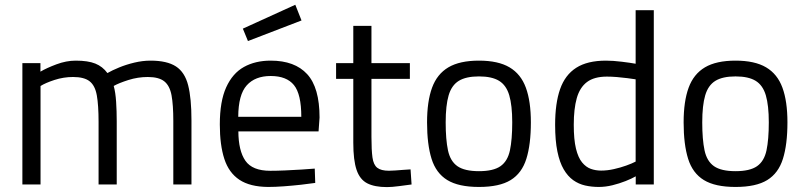

<svg xmlns="http://www.w3.org/2000/svg" viewBox="-20 -760 3314 791"><path d="M72.2 0V-500H146.6V-464.8Q171.4 -479.6 212.2 -494.9Q253.1 -510.2 292.1 -510.2Q342.4 -510.2 372.6 -498.1Q402.8 -486 422.5 -459Q441.9 -470.2 470.9 -482.1Q499.9 -494 533.7 -502.1Q567.6 -510.2 600 -510.2Q668 -510.2 704.7 -486.4Q741.4 -462.6 755.1 -408.8Q768.8 -355 768.8 -264.4V0H694V-261.6Q694 -327.7 686.7 -367.4Q679.3 -407 656.8 -424.9Q634.3 -442.8 588.8 -442.8Q548.2 -442.8 509 -430.4Q469.7 -417.9 448.5 -405.9Q455.9 -379.5 458.4 -340.5Q460.9 -301.5 460.9 -259.6V0H386.1V-257.6Q386.1 -326.5 378.9 -367Q371.7 -407.5 349.2 -425.1Q326.8 -442.8 280.8 -442.8Q241.9 -442.8 204.4 -430.6Q166.9 -418.3 147 -405.7V0Z M1084.4 10.2Q1010 9.6 966.4 -19.3Q922.8 -48.2 904.2 -105.4Q885.6 -162.6 885.6 -247.2Q885.6 -342.2 911.8 -400.1Q938 -458 984.9 -484.1Q1031.8 -510.2 1095.2 -510.2Q1194.4 -510.2 1245.4 -454.6Q1296.5 -399 1296.5 -275.8L1292.4 -218.7H962Q962.4 -139 991 -97.7Q1019.7 -56.4 1093.5 -56.4Q1121.1 -56.4 1154.7 -57.9Q1188.3 -59.4 1220.9 -61.4Q1253.5 -63.4 1276.7 -65.4L1278.7 -6.4Q1254.7 -2.8 1220.5 1Q1186.2 4.8 1150.2 7.5Q1114.2 10.2 1084.4 10.2ZM961.5 -278.9H1221.3Q1221.3 -372.1 1191 -409.5Q1160.7 -446.9 1095.2 -446.9Q1031 -446.9 996.5 -408.4Q962 -369.9 961.5 -278.9ZM1001.5 -590.9 980.5 -642 1196.6 -740.4 1222.2 -675.7Z M1574.2 10.8Q1523.2 10.8 1492.8 -4.9Q1462.4 -20.6 1449 -60.3Q1435.5 -100 1435.5 -172V-435H1364.6V-500H1435.5V-653.4H1510.3V-500H1668.6V-435H1510.3V-196Q1510.3 -141.6 1514.5 -111.3Q1518.7 -80.9 1534.3 -68.8Q1549.9 -56.6 1582.2 -56.6Q1592.2 -56.6 1608.3 -57.7Q1624.4 -58.8 1641.4 -60.2Q1658.4 -61.6 1671.4 -62.2L1675.6 0Q1654.2 2.8 1624.2 6.8Q1594.2 10.8 1574.2 10.8Z M1953.2 10.2Q1869.2 10.2 1822.8 -18.2Q1776.4 -46.6 1757.9 -105.8Q1739.4 -165 1739.4 -255.8Q1739.4 -342.4 1760 -398.7Q1780.6 -455 1827.3 -482.6Q1874 -510.2 1953.2 -510.2Q2032.4 -510.2 2079.1 -482.6Q2125.9 -455 2146.5 -398.7Q2167.1 -342.4 2167.1 -255.8Q2167.1 -165 2148.5 -105.8Q2130 -46.6 2083.9 -18.2Q2037.8 10.2 1953.2 10.2ZM1953.2 -54.8Q2012.3 -54.8 2041.8 -75.3Q2071.3 -95.9 2080.8 -140.5Q2090.3 -185.1 2090.3 -255.8Q2090.3 -325.7 2078.1 -367.2Q2065.9 -408.7 2036.1 -427Q2006.4 -445.2 1953.2 -445.2Q1900.1 -445.2 1870.3 -427Q1840.5 -408.7 1828.3 -367.2Q1816.1 -325.7 1816.1 -255.8Q1816.1 -185.1 1825.6 -140.5Q1835.1 -95.9 1864.6 -75.3Q1894.1 -54.8 1953.2 -54.8Z M2447 10.2Q2417.6 10.2 2390.8 4.2Q2364.1 -1.8 2341.6 -17.7Q2319.1 -33.7 2302.3 -62.4Q2285.5 -91.1 2276.3 -136.1Q2267 -181.1 2267 -246Q2267 -334.4 2287.5 -392.9Q2308 -451.4 2354 -480.8Q2400 -510.2 2476.4 -510.2Q2505.3 -510.2 2541.7 -505.7Q2578.1 -501.2 2598.7 -497.4V-717.9H2673.5V0H2599.1V-33.6Q2582.9 -24.2 2557.2 -14Q2531.5 -3.8 2503 3.2Q2474.4 10.2 2447 10.2ZM2456.3 -57.2Q2482.2 -57.2 2509.1 -63.3Q2536 -69.3 2559.9 -77.9Q2583.9 -86.5 2598.7 -94.3V-433.2Q2586.1 -435.2 2564.9 -438Q2543.7 -440.8 2521.3 -442.6Q2498.8 -444.4 2480.4 -444.4Q2427.9 -444.4 2398.2 -422Q2368.5 -399.5 2356.1 -355.4Q2343.8 -311.4 2343.8 -246Q2343.8 -185.3 2352.8 -147.9Q2361.9 -110.6 2378 -91Q2394.1 -71.4 2414.1 -64.3Q2434 -57.2 2456.3 -57.2Z M3010.2 10.2Q2926.2 10.2 2879.8 -18.2Q2833.4 -46.6 2814.9 -105.8Q2796.4 -165 2796.4 -255.8Q2796.4 -342.4 2817 -398.7Q2837.6 -455 2884.3 -482.6Q2931 -510.2 3010.2 -510.2Q3089.4 -510.2 3136.1 -482.6Q3182.9 -455 3203.5 -398.7Q3224.1 -342.4 3224.1 -255.8Q3224.1 -165 3205.5 -105.8Q3187 -46.6 3140.9 -18.2Q3094.8 10.2 3010.2 10.2ZM3010.2 -54.8Q3069.3 -54.8 3098.8 -75.3Q3128.3 -95.9 3137.8 -140.5Q3147.3 -185.1 3147.3 -255.8Q3147.3 -325.7 3135.1 -367.2Q3122.9 -408.7 3093.1 -427Q3063.4 -445.2 3010.2 -445.2Q2957.1 -445.2 2927.3 -427Q2897.5 -408.7 2885.3 -367.2Q2873.1 -325.7 2873.1 -255.8Q2873.1 -185.1 2882.6 -140.5Q2892.1 -95.9 2921.6 -75.3Q2951.1 -54.8 3010.2 -54.8Z"/></svg>

Font: Titillium Web
Style: Bold
Weight: 700
Designer: Mohamed Gaber, Accademia di Belle Arti di Urbino
Foundry: Kief Type Foundry, Accademia di Belle Arti di Urbino
Version: Version 3.000